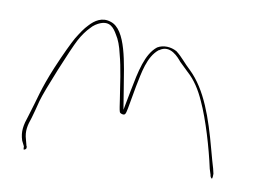

<svg xmlns="http://www.w3.org/2000/svg" viewBox="-59 -644 861 645"><g transform="rotate(10 371.5 -321.5)"><path d="M47 -112 56 -94C56 -83 57 -82 60 -84C65 -86 67 -88 65 -97H64V-98L59 -117C50 -146 56 -167 65 -193C70 -209 75 -230 81 -253C92 -293 154 -443 171 -475C182 -496 195 -513 205 -523C215 -535 227 -542 237 -546C268 -558 283 -539 295 -518C305 -503 313 -482 319 -455C331 -412 339 -351 346 -306C349 -285 351 -271 353 -265C354 -262 355 -260 362 -258C372 -256 374 -259 378 -280C383 -306 387 -330 392 -358C402 -406 410 -462 446 -491H447C482 -517 514 -477 524 -465L554 -436C580 -413 599 -383 615 -347C642 -289 669 -197 684 -128L690 -109C690 -105 691 -104 693 -100C698 -93 699 -99 699 -114L695 -131C691 -143 685 -166 677 -195C650 -296 619 -387 561 -443C539 -463 526 -482 505 -498C485 -509 459 -511 439 -499C402 -470 390 -408 377 -341L364 -273L353 -341C339 -425 326 -541 270 -557C240 -567 216 -551 198 -531C186 -519 175 -502 162 -481C151 -461 133 -424 111 -372C77 -290 74 -263 53 -197C42 -165 37 -142 47 -112ZM162 -481ZM205 -523V-524ZM295 -518ZM319 -455ZM361 -258H362ZM439 -499H440ZM504 -498H505ZM524 -464V-465ZM684 -128ZM695 -131V-132Z"/></g></svg>

Font: Stray Cat
Style: Hl
Weight: 100
Version: Version 1.0